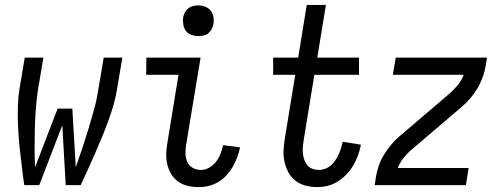

<svg xmlns="http://www.w3.org/2000/svg" viewBox="-20 -755 2040 783"><path d="M309 0H248L234 -244L140 0H79Q74 -32 70.5 -64Q67 -96 63 -128Q59 -160 56.5 -192.5Q54 -225 53 -257.5Q52 -290 53 -323.5Q54 -357 59 -390L81 -520H157L135 -390Q129 -350 126 -310Q123 -270 122 -230.5Q121 -191 121 -151.5Q121 -112 123 -73L215 -312H275L289 -73Q303 -112 316 -151.5Q329 -191 341 -230.5Q353 -270 364 -310Q375 -350 381 -390L403 -520H479L457 -390Q452 -357 442 -323.5Q432 -290 420 -257.5Q408 -225 394.5 -192.5Q381 -160 367 -128Q353 -96 338.5 -64Q324 -32 309 0Z M790 8Q767 8 745.5 3Q724 -2 706.5 -14.5Q689 -27 678 -45.5Q667 -64 662 -85.5Q657 -107 658 -130Q659 -153 663 -175L708 -450H576L577 -520H798L739 -164Q736 -146 736.5 -128Q737 -110 744 -94.5Q751 -79 766 -70.5Q781 -62 799 -62Q817 -62 833.5 -71.5Q850 -81 861.5 -96Q873 -111 879.5 -128.5Q886 -146 890 -163L959 -154Q955 -134 947.5 -114Q940 -94 929.5 -75.5Q919 -57 904 -40.5Q889 -24 870.5 -13Q852 -2 831.5 3Q811 8 790 8ZM788 -608Q774 -608 760 -613Q746 -618 738 -629Q730 -640 727.5 -655Q725 -670 727 -685Q729 -695 734.5 -705Q740 -715 748.5 -721.5Q757 -728 767.5 -730.5Q778 -733 789 -733Q803 -733 817 -727.5Q831 -722 839.5 -711Q848 -700 850.5 -685Q853 -670 850 -655Q848 -645 842.5 -635Q837 -625 828.5 -618.5Q820 -612 809.5 -610Q799 -608 788 -608Z M1274 8Q1250 8 1226.5 2Q1203 -4 1185 -18Q1167 -32 1156 -52.5Q1145 -73 1140 -96Q1135 -119 1136.5 -143.5Q1138 -168 1142 -193L1184 -450H1094V-520H1196L1231 -735H1309L1274 -520H1444V-450H1262L1218 -181Q1216 -168 1215 -154Q1214 -140 1215.5 -127Q1217 -114 1221.5 -102Q1226 -90 1234 -80.5Q1242 -71 1254.5 -66.5Q1267 -62 1280 -62Q1293 -62 1306.5 -67Q1320 -72 1330.5 -81.5Q1341 -91 1348.5 -102.5Q1356 -114 1361.5 -126.5Q1367 -139 1371 -151.5Q1375 -164 1378 -177L1452 -165Q1448 -144 1440.5 -123Q1433 -102 1421.5 -82Q1410 -62 1394 -45Q1378 -28 1358.5 -15.5Q1339 -3 1317.5 2.5Q1296 8 1274 8Z M1508 0 1513 -33Q1517 -56 1524.5 -78.5Q1532 -101 1545 -122.5Q1558 -144 1574 -163.5Q1590 -183 1609 -199L1814 -374Q1832 -390 1847.5 -409Q1863 -428 1871 -450H1582L1594 -520H1966L1961 -488Q1957 -464 1949 -441.5Q1941 -419 1928.5 -397.5Q1916 -376 1900 -356.5Q1884 -337 1865 -321L1660 -146Q1641 -130 1626 -111Q1611 -92 1602 -70H1891L1880 0Z"/></svg>

Font: Iosevka Term Curly
Style: Italic
Weight: 400
Italic angle: -9°
Designer: Belleve Invis
Foundry: Belleve Invis
Version: Version 32.3.0